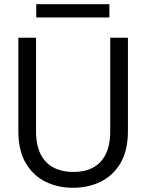

<svg xmlns="http://www.w3.org/2000/svg" viewBox="-20 -879 694 911"><path d="M326 12Q254 12 195.5 -17Q137 -46 102 -105.5Q67 -165 67 -258V-700H151V-257Q151 -189 173.5 -146Q196 -103 236 -83Q276 -63 328 -63Q381 -63 420 -83Q459 -103 481 -146Q503 -189 503 -257V-700H587V-258Q587 -165 552 -105.5Q517 -46 458 -17Q399 12 326 12ZM152 -796V-859H499V-796Z"/></svg>

Font: DM Sans 9pt
Style: Regular
Weight: 400
Designer: Colophon Foundry, Jonny Pinhorn
Foundry: Colophon Foundry
Version: Version 4.004;gftools[0.9.30]